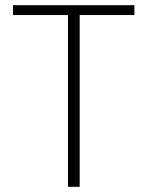

<svg xmlns="http://www.w3.org/2000/svg" viewBox="-20 -720 569 740"><path d="M242 0V-662H30V-700H498V-662H287V0Z"/></svg>

Font: DM Sans 12pt ExtraLight
Style: Regular
Weight: 250
Version: Version 4.004;gftools[0.9.30]